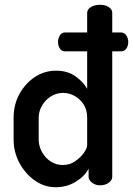

<svg xmlns="http://www.w3.org/2000/svg" viewBox="-20 -776 557 804"><path d="M213 8Q166 8 126 -20Q86 -48 61.5 -93.5Q37 -139 37 -191V-283Q37 -338 61.5 -382.5Q86 -427 126 -453.5Q166 -480 215 -480Q263 -480 296 -456.5Q329 -433 345 -404V-561H252Q238 -561 230.5 -573Q223 -585 223 -600Q223 -615 230.5 -627.5Q238 -640 252 -640H345V-722Q345 -737 361 -746.5Q377 -756 399 -756Q421 -756 435.5 -746.5Q450 -737 450 -722V-640H487Q501 -640 509 -627.5Q517 -615 517 -600Q517 -584 509 -572.5Q501 -561 487 -561H450V-35Q450 -22 435.5 -11Q421 0 399 0Q380 0 365.5 -11Q351 -22 351 -35V-70Q336 -39 298 -15.5Q260 8 213 8ZM243 -85Q272 -85 295 -101Q318 -117 331.5 -136.5Q345 -156 345 -168V-283Q345 -316 330 -339Q315 -362 292 -374.5Q269 -387 244 -387Q216 -387 192.5 -372Q169 -357 155.5 -333Q142 -309 142 -283V-191Q142 -165 155.5 -140Q169 -115 192 -100Q215 -85 243 -85Z"/></svg>

Font: Dosis ExtraLight SemiBold
Style: Regular
Weight: 600
Version: Version 3.001; ttfautohint (v1.8.2)